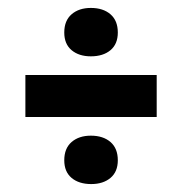

<svg xmlns="http://www.w3.org/2000/svg" viewBox="-20 -552 459 484"><path d="M44 -257V-363H375V-257ZM209 -410Q179 -410 160.5 -425.5Q142 -441 142 -470Q142 -500 160.5 -516Q179 -532 209 -532Q240 -532 258.5 -516Q277 -500 277 -470Q277 -441 258.5 -425.5Q240 -410 209 -410ZM210 -88Q179 -88 160.5 -103.5Q142 -119 142 -148Q142 -178 160.5 -194Q179 -210 209 -210Q240 -210 258.5 -194Q277 -178 277 -148Q277 -119 258.5 -103.5Q240 -88 210 -88Z"/></svg>

Font: Bricolage Grotesque 72pt SemiCondensed SemiBold
Style: Regular
Weight: 600
Width: 4
Designer: Mathieu Triay
Foundry: Atelier Triay
Version: Version 1.001;gftools[0.9.33.dev8+g029e19f]